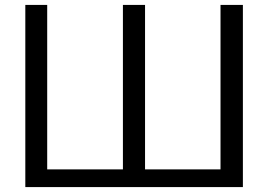

<svg xmlns="http://www.w3.org/2000/svg" viewBox="-20 -761 1090 781"><path d="M83 -741V0H968V-741H877V-72H570V-741H480V-72H172V-741Z"/></svg>

Font: Cheyenne Sans
Style: Regular
Weight: 400
Designer: The Public Sans project authors (U.S. Web Design System), Libre Franklin designed by Pablo Impallari and Rodrigo Fuenzal
Foundry: The Cheyenne Sans Project Authors
Version: Version 2.007